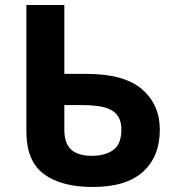

<svg xmlns="http://www.w3.org/2000/svg" viewBox="-20 -734 701 764"><path d="M236 -714V-440H324Q475 -440 545.5 -378.5Q616 -317 616 -218Q616 -112 549.5 -51Q483 10 349 10Q224 10 154.5 -41.5Q85 -93 85 -210V-714ZM236 -218Q236 -163 263.5 -138.5Q291 -114 345 -114Q399 -114 431 -137.5Q463 -161 463 -218Q463 -248 452 -267.5Q441 -287 420 -297.5Q399 -308 369.5 -312Q340 -316 303 -316H236Z"/></svg>

Font: BC Sans
Style: Bold
Weight: 700
Designer: Monotype Design Team
Province of B.C.
Foundry: Monotype Imaging Inc.
Version: Version 2.000;GOOG;noto-source:20170915:90ef993387c0